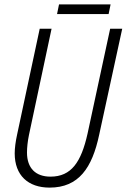

<svg xmlns="http://www.w3.org/2000/svg" viewBox="-20 -845 577 875"><path d="M240 -781H475L484 -825H249ZM206 10C339 10 400 -80 432 -231L537 -714H482L379 -236C350 -106 305 -40 210 -40C143 -40 103 -78 103 -150C103 -172 106 -201 112 -230L215 -714H161L58 -232C51 -200 47 -170 47 -146C47 -46 108 10 206 10Z"/></svg>

Font: Noto Sans Condensed Light
Style: Italic
Weight: 300
Width: 3
Italic angle: -12°
Designer: Monotype Design Team
Foundry: Monotype Imaging Inc.
Version: Version 2.013